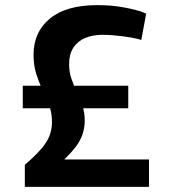

<svg xmlns="http://www.w3.org/2000/svg" viewBox="-20 -730 664 750"><path d="M77 0V-86Q115 -119 138.5 -145.5Q162 -172 172.5 -197.5Q183 -223 183 -253Q183 -289 172 -318.5Q161 -348 147 -377Q133 -406 122 -440Q111 -474 111 -516Q111 -605 175 -657.5Q239 -710 360 -710Q386 -710 411.5 -708Q437 -706 461.5 -701.5Q486 -697 508.5 -691.5Q531 -686 551 -677L532 -574Q516 -579 497 -582.5Q478 -586 458.5 -588.5Q439 -591 419 -592.5Q399 -594 380 -594Q343 -594 313.5 -582Q284 -570 267 -544.5Q250 -519 250 -478Q250 -449 259 -422.5Q268 -396 280.5 -370Q293 -344 302 -317Q311 -290 311 -260Q311 -229 301.5 -203Q292 -177 274 -154Q256 -131 231 -107H562V0ZM69 -307V-395H481V-307Z"/></svg>

Font: Georama ExtraCondensed Thin SemiBold
Style: Regular
Weight: 600
Version: Version 1.001